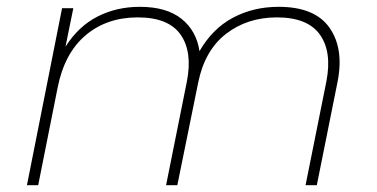

<svg xmlns="http://www.w3.org/2000/svg" viewBox="-20 -543 1106 563"><path d="M797 -523Q903 -523 946 -462Q989 -401 970 -304L909 0H876L937 -304Q954 -391 918 -441.5Q882 -492 792 -492Q705 -492 642.5 -443.5Q580 -395 561 -300L500 0H467L528 -304Q545 -391 509.5 -441.5Q474 -492 384 -492Q293 -492 231 -439.5Q169 -387 149 -286L92 0H59L162 -519H195L172 -406Q210 -466 266 -494.5Q322 -523 390 -523Q468 -523 512 -488Q556 -453 565 -393Q603 -459 663 -491Q723 -523 797 -523Z"/></svg>

Font: Montserrat ExtraLight
Style: Italic
Weight: 200
Italic angle: -11.3°
Designer: Julieta Ulanovsky
Foundry: Julieta Ulanovsky
Version: Version 9.000; ttfautohint (v1.8.4.7-5d5b)